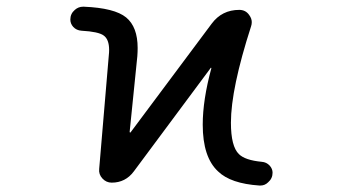

<svg xmlns="http://www.w3.org/2000/svg" viewBox="-20 -577 1040 585"><path d="M625 -504.9Q656.2 -546.9 709 -546.9Q728.5 -546.9 739.3 -531.2Q747.1 -520.5 747.1 -509.8Q747.1 -502.9 745.1 -497.1Q683.6 -306.6 683.6 -203.1Q683.6 -130.9 708 -107.4Q726.6 -88.9 777.3 -84Q792 -83 801.8 -72.3Q810.5 -62.5 810.5 -50.8Q810.5 -33.2 796.9 -21.5Q787.1 -11.7 773.4 -11.7Q771.5 -11.7 770.5 -11.7Q682.6 -17.6 644.5 -54.7Q597.7 -97.7 597.7 -197.3Q597.7 -272.5 624 -369.1Q624 -370.1 623 -370.6Q622.1 -371.1 622.1 -370.1L387.7 -54.7Q362.3 -20.5 320.3 -20.5Q303.7 -20.5 292 -33.2Q280.3 -45.9 282.2 -62.5L311.5 -408.2Q312.5 -417 312.5 -424.8Q312.5 -457 295.9 -468.8Q280.3 -480.5 228.5 -483.4Q212.9 -484.4 203.1 -495.1Q194.3 -504.9 194.3 -517.6Q194.3 -535.2 208 -546.9Q218.8 -556.6 233.4 -556.6Q234.4 -556.6 235.4 -556.6Q329.1 -552.7 364.3 -523.9Q399.4 -495.1 399.4 -430.7Q399.4 -418.9 398.4 -405.3L375 -174.8Q375 -173.8 376.5 -173.3Q377.9 -172.9 377.9 -173.8Z"/></svg>

Font: Rounded Mgen+ 1mn regular
Style: Regular
Weight: 400
Designer: [Source Han Sans]
Ryoko NISHIZUKA  (kana & ideographs); Paul D. Hunt (Latin, Greek & Cyrillic); Wenlong ZHANG  (bopomofo
Version: Version 1.059.20150602